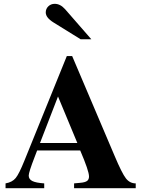

<svg xmlns="http://www.w3.org/2000/svg" viewBox="-20 -983 762 1003"><path d="M457 -778H401L259 -866Q219 -891 219 -918Q219 -937 232.5 -950Q246 -963 266 -963Q295 -963 320 -935ZM689 0H367V-25L399 -28Q424 -30 434.5 -37.5Q445 -45 445 -61Q445 -90 399 -197H174L161 -163Q130 -83 130 -66Q130 -47 148.5 -37.5Q167 -28 211 -25V0H9V-25Q44 -31 62 -53Q80 -75 108 -145L329 -690H357L579 -168Q617 -78 637.5 -51.5Q658 -25 689 -25ZM384 -236 283 -479 189 -236Z"/></svg>

Font: STIX
Style: Bold
Weight: 700
Designer: MicroPress Inc., with final additions and corrections provided by Coen Hoffman, Elsevier (retired)
Version: Version 1.1.1